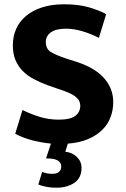

<svg xmlns="http://www.w3.org/2000/svg" viewBox="-20 -662 587 897"><path d="M279 -642Q345 -642 393 -628.5Q441 -615 476 -596L442 -485Q403 -505 363.5 -516.5Q324 -528 288 -528Q242 -528 218 -511Q194 -494 194 -466Q194 -434 217 -419.5Q240 -405 288 -389L347 -370Q382 -358 412 -340.5Q442 -323 463.5 -300Q485 -277 497 -248Q509 -219 509 -185Q509 -148 496.5 -114.5Q484 -81 457.5 -55Q431 -29 391 -12Q351 5 297 9L285 47Q318 50 339.5 71.5Q361 93 361 122Q361 169 327.5 192Q294 215 243 215Q217 215 195 210.5Q173 206 159 200L177 141Q189 146 199.5 148Q210 150 226 150Q244 150 255 141.5Q266 133 266 114Q266 99 251 88.5Q236 78 195 78L218 9Q171 4 129 -7Q87 -18 51 -37L85 -148Q128 -127 169 -115Q210 -103 255 -103Q308 -103 331.5 -120.5Q355 -138 355 -168Q355 -178 351 -188Q347 -198 335.5 -208Q324 -218 303.5 -227.5Q283 -237 251 -247L202 -264Q167 -277 137 -293Q107 -309 85.5 -331Q64 -353 52 -382Q40 -411 40 -451Q40 -492 55.5 -527Q71 -562 101.5 -587.5Q132 -613 176.5 -627.5Q221 -642 279 -642Z"/></svg>

Font: Ek Mukta ExtraBold
Style: Regular
Weight: 800
Designer: Girish Dalvi and Yashodeep Gholap
Foundry: Ek Type
Version: Version 2.538;PS 1.002;hotconv 16.6.51;makeotf.lib2.5.65220;